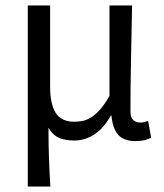

<svg xmlns="http://www.w3.org/2000/svg" viewBox="-20 -506 602 705"><path d="M82 179V-486H164V-189Q164 -124 184.5 -91.5Q205 -59 253 -59Q269 -59 285 -62.5Q301 -66 317 -76.5Q333 -87 349 -105.5Q365 -124 382 -154V-486H465Q463 -387 461 -285Q459 -183 459 -95Q459 -75 469 -65.5Q479 -56 495 -56Q507 -56 524 -62L535 0Q524 5 510.5 8.5Q497 12 477 12Q435 12 414.5 -10.5Q394 -33 389 -82H387Q361 -35 326.5 -12.5Q292 10 252 10Q223 10 199 1Q175 -8 158 -37Q158 -1 158.5 26.5Q159 54 160 78Q161 102 162 126Q163 150 165 179Z"/></svg>

Font: Giro Regular
Style: Regular
Weight: 400
Designer: Paul D. Hunt
Foundry: Adobe Systems Incorporated
Version: Version 1.000;PS 1.0;hotconv 1.0.88;makeotf.lib2.5.647800